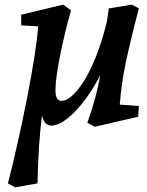

<svg xmlns="http://www.w3.org/2000/svg" viewBox="-20 -527 630 824"><path d="M144 -414 71 -418V-464L251 -507L285 -483Q256 -381 237 -284Q218 -187 218 -140Q218 -94 244 -94Q283 -94 335 -171Q366 -218 393.5 -288.5Q421 -359 439 -436L447 -491L546 -507L576 -491Q538 -346 519.5 -257Q501 -168 494 -78L576 -72L573 -26L387 17L355 0Q396 -117 410 -204Q361 -109 302 -48.5Q243 12 201 12Q170 12 160 -31Q144 96 141 260L45 277L14 260Q56 97 95.5 -103Q135 -303 144 -414Z"/></svg>

Font: Andada Pro
Style: Bold
Weight: 700
Designer: Carolina Giovagnoli
Foundry: Huerta Tipografica
Version: Version 3.005; ttfautohint (v1.8.4)